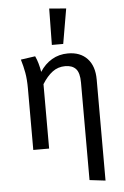

<svg xmlns="http://www.w3.org/2000/svg" viewBox="-65 -852 718 1111"><g transform="rotate(-5 294.0 -297.0)"><path d="M502 -374V213L410 202V-365Q410 -421 389 -444Q368 -467 327 -467Q285 -467 253 -443Q221 -419 193 -374V0H101V-357Q101 -410 94 -449Q87 -488 75 -527L159 -539Q177 -501 186 -446Q214 -490 255.5 -514.5Q297 -539 349 -539Q421 -539 461.5 -495.5Q502 -452 502 -374ZM362 -799 327 -596H261L264 -807Z"/></g></svg>

Font: Fira GO
Style: Regular
Weight: 400
Designer: Carrois Corporate
Foundry: Carrois Corporate GbR
Version: Version 0.300